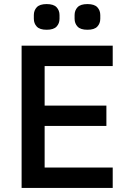

<svg xmlns="http://www.w3.org/2000/svg" viewBox="-20 -922 633 942"><path d="M86 0V-698H533V-598H199V-404H502V-304H199V-100H533V0ZM209 -776Q175 -776 160.5 -791.5Q146 -807 146 -830V-848Q146 -871 160.5 -886.5Q175 -902 209 -902Q243 -902 257.5 -886.5Q272 -871 272 -848V-830Q272 -807 257.5 -791.5Q243 -776 209 -776ZM409 -776Q375 -776 360.5 -791.5Q346 -807 346 -830V-848Q346 -871 360.5 -886.5Q375 -902 409 -902Q443 -902 457.5 -886.5Q472 -871 472 -848V-830Q472 -807 457.5 -791.5Q443 -776 409 -776Z"/></svg>

Font: IBM Plex Sans Thai Looped Medium
Style: Regular
Weight: 500
Designer: Mike Abbink, Paul van der Laan, Pieter van Rosmalen, Ben Mitchell, Mark Frömberg
Foundry: Bold Monday
Version: Version 1.1